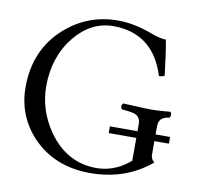

<svg xmlns="http://www.w3.org/2000/svg" viewBox="-76 -738 862 827"><g transform="rotate(10 355.0 -324.0)"><path d="M374 -658.2Q445.8 -658.2 523.9 -628.9Q567.4 -612.8 591.8 -612.8Q602.1 -560.1 613.8 -459Q604.5 -453.1 589.8 -453.1Q534.7 -630.4 359.9 -630.9Q263.2 -630.9 192.9 -545.9Q119.6 -456.1 119.1 -327.1Q119.1 -221.7 182.1 -130.9Q263.2 -16.6 392.1 -16.1Q462.9 -16.1 523.9 -61Q533.2 -67.9 540 -74.2V-173.8H419.4V-203.1H540V-235.8Q540 -269 508.3 -277.3Q493.2 -281.2 458 -284.2Q448.7 -293.5 455.6 -306.6Q457 -309.1 458 -310.1Q480 -309.6 518.6 -307.6Q561 -305.2 582 -305.2Q605.5 -305.2 633.3 -307.6Q652.8 -309.6 665 -310.1Q674.3 -300.8 667.5 -287.1Q666 -284.7 665 -284.2Q625.5 -280.3 620.1 -250Q619.1 -243.2 619.1 -235.8V-203.1H682.6V-173.8H619.1V-110.8Q620.1 -95.2 634.8 -83Q524.9 9.8 369.1 9.8Q213.4 9.8 116.2 -92.3Q32.2 -182.1 32.2 -307.1Q32.2 -471.7 147 -572.8Q244.6 -657.7 374 -658.2Z"/></g></svg>

Font: Linux Libertine Display O
Style: Regular
Weight: 400
Designer: Philipp H. Poll
Foundry: Philipp H. Poll
Version: Version 5.0.9